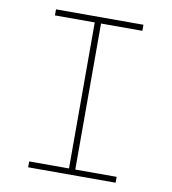

<svg xmlns="http://www.w3.org/2000/svg" viewBox="-80 -781 761 851"><g transform="rotate(10 300.0 -355.5)"><path d="M103.5 -710.9H497.1V-683.6H311V-26.4H497.1V0H103.5V-26.4H282.7V-683.6H103.5Z"/></g></svg>

Font: Roboto Mono Thin
Style: Regular
Weight: 250
Designer: Google
Version: Version 2.000985; 2015; ttfautohint (v1.3)